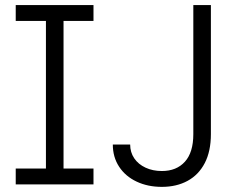

<svg xmlns="http://www.w3.org/2000/svg" viewBox="-20 -727 936 757"><path d="M42 -707H348.6V-644.5H230.5V-62.5H348.6V0H42V-62.5H161.1V-644.5H42ZM811.5 -707V-198.2Q811.5 -130.9 787.4 -84.2Q763.2 -37.6 719.5 -13.9Q675.8 9.8 618.2 9.8Q562.5 9.8 518.6 -11Q474.6 -31.7 449.7 -69.6Q424.8 -107.4 424.8 -157.2H493.2Q493.2 -126.5 509.3 -102.8Q525.4 -79.1 554 -65.9Q582.5 -52.7 618.2 -52.7Q675.8 -52.7 709 -89.4Q742.2 -126 742.2 -198.2V-707Z"/></svg>

Font: Pretendard GOV Light
Style: Regular
Weight: 300
Designer: Base glyphs from Inter by Rasmus Andersson; Hangeul glyphs from Noto Sans CJK(Source Han Sans) by Jang Soo-young and Kan
Foundry: Kil Hyung-jin
Version: Version 1.309